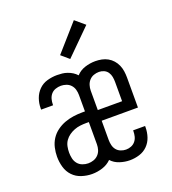

<svg xmlns="http://www.w3.org/2000/svg" viewBox="-139 -867 878 980"><g transform="rotate(-20 300.0 -377.0)"><path d="M194 8Q166 8 138 -1Q110 -10 90.5 -30.5Q71 -51 63 -79Q55 -107 55 -136Q55 -160 60.5 -184.5Q66 -209 79.5 -230Q93 -251 113.5 -266Q134 -281 157 -289.5Q180 -298 204.5 -301.5Q229 -305 254 -305H268V-394Q268 -409 264 -423.5Q260 -438 250 -449Q240 -460 225.5 -465Q211 -470 197 -470Q182 -470 167.5 -465Q153 -460 143.5 -449Q134 -438 130 -423.5Q126 -409 126 -394Q126 -393 126 -392Q126 -391 126 -390H61Q61 -391 61 -393Q61 -395 61 -397Q61 -424 70 -449.5Q79 -475 98 -494Q117 -513 143.5 -520.5Q170 -528 197 -528Q211 -528 225 -526.5Q239 -525 253 -520Q267 -515 279 -507.5Q291 -500 301 -489Q320 -510 348 -519Q376 -528 405 -528Q422 -528 439.5 -524.5Q457 -521 472 -512.5Q487 -504 498.5 -491Q510 -478 517 -462Q524 -446 526.5 -428.5Q529 -411 529 -394V-231H332V-126Q332 -112 335.5 -97.5Q339 -83 348 -72Q357 -61 371 -55.5Q385 -50 399 -50Q414 -50 427.5 -55.5Q441 -61 450 -72Q459 -83 462.5 -97Q466 -111 466 -126Q466 -127 466 -128Q466 -129 466 -130H531Q531 -128 531 -126.5Q531 -125 531 -123Q531 -96 522.5 -70.5Q514 -45 495.5 -26.5Q477 -8 451.5 0Q426 8 399 8Q372 8 344.5 -1Q317 -10 299 -30Q279 -10 251 -1Q223 8 194 8ZM464 -289V-394Q464 -408 461.5 -421.5Q459 -435 451.5 -446.5Q444 -458 431 -464Q418 -470 404 -470Q389 -470 375 -465Q361 -460 351 -449Q341 -438 336.5 -423.5Q332 -409 332 -394V-289ZM194 -50Q209 -50 223.5 -55Q238 -60 248.5 -71Q259 -82 263.5 -96.5Q268 -111 268 -126V-247H254Q237 -247 220.5 -245Q204 -243 188.5 -237Q173 -231 159.5 -221.5Q146 -212 136.5 -198.5Q127 -185 123.5 -168.5Q120 -152 120 -135Q120 -119 123.5 -103Q127 -87 137 -74.5Q147 -62 162.5 -56Q178 -50 194 -50ZM289 -582 247 -618 374 -762 426 -718Z"/></g></svg>

Font: Iosevka Custom Light Extended
Style: Regular
Weight: 300
Width: 7
Monospace: yes
Designer: Belleve Invis
Foundry: Belleve Invis
Version: Version 11.2.4; ttfautohint (v1.8.4)